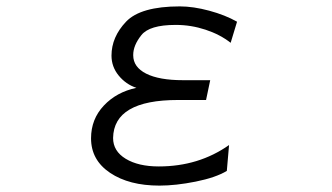

<svg xmlns="http://www.w3.org/2000/svg" viewBox="-20 -534 1040 601"><path d="M479 47Q384 47 324.5 7Q265 -33 265 -101Q265 -161 305 -203.5Q345 -246 407 -259Q374 -270 351.5 -297.5Q329 -325 329 -360Q329 -418 374.5 -466Q420 -514 543 -514Q585 -514 635 -500.5Q685 -487 722 -466L702 -400Q669 -426 623.5 -441Q578 -456 531 -456H529Q448 -456 422.5 -424Q397 -392 397 -362V-361Q397 -324 437.5 -303.5Q478 -283 553 -283H638L625 -221H537Q336 -221 334 -102Q334 -61 373.5 -37Q413 -13 477 -13Q602 -13 697 -80L690 1Q655 22 592.5 34.5Q530 47 479 47Z"/></svg>

Font: LINE Seed JP_TTF Regular
Style: Regular
Weight: 400
Designer: LINE & Fontrix & Fontworks
Version: Version 1.002